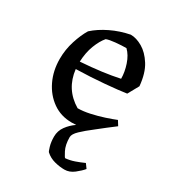

<svg xmlns="http://www.w3.org/2000/svg" viewBox="-166 -556 779 861"><g transform="rotate(30 224.0 -125.5)"><path d="M249 73Q249 113 262.5 139Q276 165 279 165Q302 163 325 155Q348 147 370 137L386 159Q373 175 350 193Q327 211 301 211Q276 211 249.5 204Q223 197 203 179Q200 177 193.5 155.5Q187 134 187 106Q187 76 204.5 52Q222 28 247 11Q236 12 224 12Q168 12 125.5 -18Q83 -48 59 -98Q35 -148 35 -209Q35 -257 49.5 -302.5Q64 -348 83 -379Q115 -408 160.5 -430Q206 -452 257 -462Q286 -462 318 -443.5Q350 -425 375 -385.5Q400 -346 406 -281L375 -225Q335 -219 266.5 -213Q198 -207 120 -205Q131 -107 215 -57Q243 -57 277.5 -64.5Q312 -72 344 -82.5Q376 -93 398 -102L413 -78Q392 -62 370.5 -45.5Q349 -29 328 -12Q294 14 271.5 35.5Q249 57 249 73ZM119 -243Q236 -251 318 -269Q318 -303 305.5 -340.5Q293 -378 270 -400Q246 -400 214.5 -397Q183 -394 169 -388Q150 -366 135.5 -328.5Q121 -291 119 -243Z"/></g></svg>

Font: Labrada
Style: Regular
Weight: 400
Designer: Mercedes Jáuregui
Foundry: Omnibus-Type Team
Version: Version 1.000; ttfautohint (v1.8.4.7-5d5b)